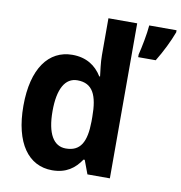

<svg xmlns="http://www.w3.org/2000/svg" viewBox="-85 -839 875 927"><g transform="rotate(10 353.0 -375.0)"><path d="M231 10C300 10 341 -21 372 -67H378L403 0H513V-760H372V-579C372 -542 378 -504 381 -476H377C347 -525 300 -556 232 -556C116 -556 41 -456 41 -273C41 -90 115 10 231 10ZM706 -750V-760H572C569 -719 555 -648 546 -613V-600H632C662 -649 689 -704 706 -750ZM278 -105C218 -105 184 -161 184 -272C184 -381 217 -439 277 -439C352 -439 378 -384 378 -277V-255C377 -153 349 -105 278 -105Z"/></g></svg>

Font: Noto Sans Malayalam SemiCondensed
Style: Bold
Weight: 700
Width: 4
Designer: Jelle Bosma - Monotype Design Team
Foundry: Monotype Imaging Inc.
Version: Version 2.104